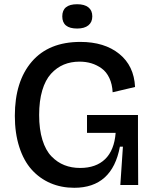

<svg xmlns="http://www.w3.org/2000/svg" viewBox="-20 -870 724 903"><path d="M342.8 -735.8Q272.9 -735.8 272.9 -793Q272.9 -850.1 342.8 -850.1Q377.4 -850.1 395.8 -835.4Q414.1 -820.8 414.1 -793Q414.1 -765.6 395.5 -750.7Q377 -735.8 342.8 -735.8ZM329.1 13.2Q268.1 13.2 217 -8.8Q166 -30.8 128.7 -72.5Q91.3 -114.3 70.6 -179Q49.8 -243.7 49.8 -325.2Q49.8 -487.3 129.6 -580.1Q209.5 -672.9 357.9 -672.9Q471.2 -672.9 540.8 -616.7Q610.4 -560.5 615.2 -460.9L509.8 -436Q507.8 -474.6 494.1 -503.4Q480.5 -532.2 458 -548.3Q435.5 -564.5 409.7 -572.3Q383.8 -580.1 354 -580.1Q313.5 -580.1 280 -566.2Q246.6 -552.2 220 -523.2Q193.4 -494.1 178.7 -444.8Q164.1 -395.5 164.1 -329.1Q164.1 -261.7 179.4 -212.2Q194.8 -162.6 222.2 -134.5Q249.5 -106.4 283 -93.3Q316.4 -80.1 356.9 -80.1Q431.6 -80.1 474.6 -121.8Q517.6 -163.6 523.9 -245.1H389.2V-329.1H628.9V-222.2L629.9 0H545.9L558.1 -180.2H543.9Q507.8 13.2 329.1 13.2Z"/></svg>

Font: Bricolage Grotesque Medium
Style: Regular
Weight: 500
Designer: Mathieu Triay
Foundry: Atelier Triay
Version: Version 1.000;gftools[0.9.30]